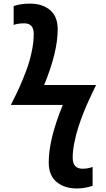

<svg xmlns="http://www.w3.org/2000/svg" viewBox="-20 -810 588 1064"><path d="M40 -228.5Q40 -228.5 56.6 -261.7Q73.2 -293.9 89.8 -331.1Q106.4 -368.2 125 -417.5Q143.6 -466.8 155.3 -521Q167 -575.2 167 -622.1Q167 -680.7 114.3 -680.7Q79.1 -680.7 55.7 -671.9V-776.4Q94.7 -790 145.5 -790Q214.8 -790 257.3 -754.4Q299.8 -718.8 299.8 -647.5Q299.8 -521.5 224.6 -338.9H512.7Q511.7 -337.9 500.5 -314Q489.3 -290 475.6 -261.2Q461.9 -232.4 444.8 -189.9Q427.7 -147.5 414.6 -106.9Q401.4 -66.4 392.1 -20Q382.8 26.4 382.8 63.5Q382.8 125 437.5 125Q466.8 125 493.2 115.2V219.7Q449.2 234.4 406.2 234.4Q336.9 234.4 293.5 198.2Q250 162.1 250 89.8Q250 -39.1 328.1 -228.5Z"/></svg>

Font: Gothic A1
Style: Bold
Weight: 700
Version: Version 2.50